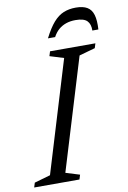

<svg xmlns="http://www.w3.org/2000/svg" viewBox="-114 -931 658 988"><g transform="rotate(-10 215.5 -437.0)"><path d="M250 -629.5 177 -652 184.5 -676H421.5L414 -652L330.5 -628.5L153.5 -46.5L226.5 -24L219 0H-17.5L-10 -24L73.5 -48ZM341 -811.5Q314 -811.5 292 -804Q270 -796.5 252.8 -781.8Q235.5 -767 223 -743.5H185.5Q211.5 -794.5 236.2 -822.8Q261 -851 289.5 -862.8Q318 -874.5 353.5 -874.5Q391 -874.5 413 -861.5Q435 -848.5 443.5 -819.8Q452 -791 449 -743.5H417.5Q418.5 -777 401.5 -794.2Q384.5 -811.5 341 -811.5Z"/></g></svg>

Font: Newsreader 16pt 16pt
Style: Italic
Weight: 400
Italic angle: -17°
Version: Version 1.003